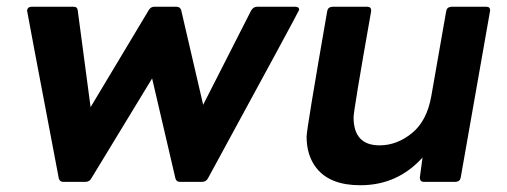

<svg xmlns="http://www.w3.org/2000/svg" viewBox="-20 -538 1499 568"><path d="M578 0H512Q502 0 499 -10L430 -306L250 -10Q244 0 233 0H167Q157 0 154 -10Q60 -504 60 -507Q62 -518 73 -518H198Q209 -518 210 -507L248 -221L420 -508Q426 -518 436 -518H502Q513 -518 516 -508L581 -228L723 -507Q730 -518 740 -518H854Q865 -518 865 -509Q865 -506 595 -10Q589 0 578 0Z M1046 10Q956 10 916 -41Q887 -78 887 -134Q887 -155 948 -505Q950 -517 963 -518H1067Q1078 -518 1078 -507V-505Q1026 -211 1026 -191Q1026 -108 1103 -108Q1154 -108 1198.5 -144Q1243 -180 1256 -254L1300 -505Q1302 -517 1315 -518H1419Q1430 -518 1430 -507L1343 -13Q1341 -1 1328 0H1234Q1222 0 1222 -13L1230 -72Q1156 10 1046 10Z"/></svg>

Font: YamahaIndonesia935. App
Style: Bold Italic
Weight: 700
Italic angle: -10°
Designer: Dalton Maag Ltd
Foundry: Dalton Maag Ltd
Version: Version 1.002; January 01, 2024; Regular/Italic